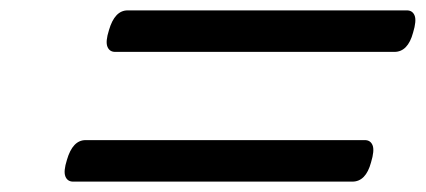

<svg xmlns="http://www.w3.org/2000/svg" viewBox="-20 -623 820 370"><path d="M202 -523Q191 -523 187 -533Q183 -543 190 -565Q201 -603 226 -603H764Q775 -603 779 -593Q783 -583 776 -560Q766 -523 740 -523ZM121 -273Q110 -273 106 -283Q102 -293 109 -315Q120 -353 145 -353H683Q694 -353 698 -343Q702 -333 695 -310Q685 -273 659 -273Z"/></svg>

Font: Playwrite NL
Style: Regular
Weight: 400
Designer: Veronika Burian, José Scaglione
Foundry: TypeTogether
Version: Version 1.002